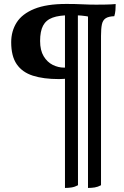

<svg xmlns="http://www.w3.org/2000/svg" viewBox="-20 -700 627 969"><path d="M424.1 248.5V-645.4L440.7 -613.1Q413.9 -619.7 389.2 -621.5Q364.5 -623.2 334.9 -623.2Q278.8 -623.2 245.5 -611Q212.2 -598.8 197.3 -570.4Q182.4 -542.1 182.4 -493.4Q182.4 -446 200.3 -416.3Q218.2 -386.6 246 -372.6Q273.8 -358.7 304 -358.7H327.6L330.2 -306.4Q314.1 -302.9 302.8 -301.9Q291.5 -300.9 277 -300.9Q199.5 -300.9 145.8 -318.1Q92.1 -335.4 64.3 -376Q36.5 -416.6 36.5 -486.7Q36.5 -542.9 64.1 -586.5Q91.7 -630 153.2 -655.1Q214.7 -680.1 315.2 -680.1Q359.1 -680.1 395.4 -678.3Q431.7 -676.5 465.6 -676.5Q487.3 -676.5 514.6 -677Q541.8 -677.5 563.8 -679.6Q563.8 -664.4 562.6 -648.6Q561.3 -632.9 556.8 -618.2Q527.8 -617.2 513.3 -607.7Q498.8 -598.2 494.3 -577.1Q489.8 -556 489.8 -519.2V234.8Q474.1 243.4 457.9 246Q441.8 248.5 424.1 248.5ZM307.9 248.5V-650.4L373 -656L373.6 234.8Q357.9 243.4 341.2 246Q324.5 248.5 307.9 248.5Z"/></svg>

Font: Vollkorn
Style: Regular
Weight: 400
Designer: Friedrich Althausen
Foundry: Friedrich Althausen
Version: Version 5.001